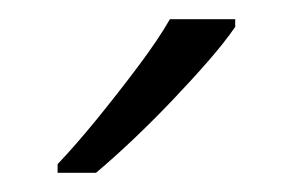

<svg xmlns="http://www.w3.org/2000/svg" viewBox="-20 -786 305 200"><path d="M225 -758Q214 -742 197 -722.5Q180 -703 160 -682Q140 -661 119.5 -641.5Q99 -622 80 -606H40V-615Q59 -635 81 -662Q103 -689 124 -717Q145 -745 157 -766H225Z"/></svg>

Font: Noto Sans Thai Light
Style: Regular
Weight: 300
Designer: Monotype Design Team
Foundry: Monotype Imaging Inc.
Version: Version 2.001